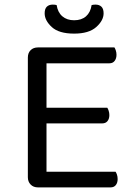

<svg xmlns="http://www.w3.org/2000/svg" viewBox="-20 -814 582 834"><path d="M101 -366H182V-8Q178 -7 167 -3.5Q156 0 145 0Q125 0 113 -12.5Q101 -25 101 -44ZM182 -248 101 -249V-564Q101 -584 113 -596Q125 -608 145 -608Q156 -608 167 -605Q178 -602 182 -600ZM145 -278V-346H446Q449 -342 452 -333Q455 -324 455 -314Q455 -298 447 -288Q439 -278 424 -278ZM145 0V-68H482Q485 -64 488 -55.5Q491 -47 491 -36Q491 -20 483 -10Q475 0 460 0ZM145 -539V-608H477Q480 -604 483 -595Q486 -586 486 -576Q486 -560 478 -549.5Q470 -539 455 -539ZM302 -726Q334 -726 353.5 -743Q373 -760 378 -792Q382 -793 386 -793.5Q390 -794 395 -794Q411 -794 420.5 -785Q430 -776 430 -756Q430 -725 398 -696.5Q366 -668 302 -668Q236 -668 205 -696.5Q174 -725 174 -756Q174 -776 183.5 -785Q193 -794 209 -794Q214 -794 218.5 -793.5Q223 -793 226 -792Q231 -760 251 -743Q271 -726 302 -726Z"/></svg>

Font: Baloo Bhaina 2
Style: Regular
Weight: 400
Designer: Yesha Goshar, Manish Minz, Shuchita Grover and Ek Type
Foundry: Ek Type
Version: Version 1.700